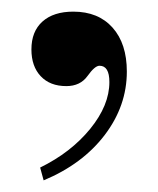

<svg xmlns="http://www.w3.org/2000/svg" viewBox="-20 -145 272 330"><path d="M55 165 49 143Q102 117 135 76.5Q168 36 168 -4Q168 -32 151 -32Q143 -32 130.5 -14.5Q118 3 94 3Q66 3 50 -14Q34 -31 34 -60Q34 -91 53 -108Q72 -125 106 -125Q149 -125 173.5 -97.5Q198 -70 198 -22Q198 37 160 87Q122 137 55 165Z"/></svg>

Font: Libre Bodoni
Style: Regular
Weight: 400
Designer: Pablo Impallari, Rodrigo Fuenzalida
Foundry: Pablo Impallari, Rodrigo Fuenzalida
Version: Version 1.001